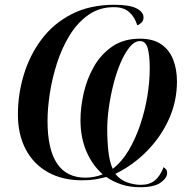

<svg xmlns="http://www.w3.org/2000/svg" viewBox="-20 -745 805 804"><path d="M567 39Q524 39 489 27.5Q454 16 425 -4Q403 2 379.5 6Q356 10 324 10Q241 10 180.5 -24Q120 -58 87.5 -120Q55 -182 55 -266Q55 -350 79.5 -431.5Q104 -513 153.5 -579.5Q203 -646 279.5 -685.5Q356 -725 459 -725Q522 -725 551.5 -710Q581 -695 581 -672Q581 -659 572.5 -650.5Q564 -642 555 -639Q544 -674 521 -694.5Q498 -715 457 -715Q396 -715 350 -682.5Q304 -650 271.5 -597Q239 -544 218.5 -480Q198 -416 188.5 -353Q179 -290 179 -239Q179 -1 338 -1Q355 -1 374 -4.5Q393 -8 410 -15Q366 -54 341.5 -112Q317 -170 317 -242Q317 -296 330.5 -355.5Q344 -415 373.5 -466.5Q403 -518 450.5 -550.5Q498 -583 566 -583Q622 -583 656 -559Q690 -535 705.5 -494.5Q721 -454 721 -404Q721 -321 687.5 -246.5Q654 -172 595.5 -112.5Q537 -53 463 -17Q483 8 512 18.5Q541 29 570 29Q606 29 628.5 10.5Q651 -8 665 -45Q671 -41 675.5 -35.5Q680 -30 680 -21Q680 0 653 19.5Q626 39 567 39ZM452 -38Q490 -67 518.5 -115Q547 -163 567 -222Q587 -281 597 -342Q607 -403 607 -459Q607 -513 598.5 -543Q590 -573 566 -573Q544 -573 523.5 -548.5Q503 -524 485.5 -483.5Q468 -443 455.5 -394Q443 -345 436 -295.5Q429 -246 429 -204Q429 -155 434 -110.5Q439 -66 452 -38Z"/></svg>

Font: Noto Serif Display Medium
Style: Italic
Weight: 500
Italic angle: -12°
Designer: Monotype Design Team
Foundry: Monotype Imaging Inc.
Version: Version 2.009